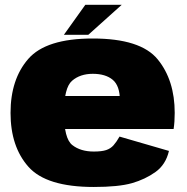

<svg xmlns="http://www.w3.org/2000/svg" viewBox="-20 -756 764 783"><path d="M362.5 6.5V-138Q308.5 -138 274.8 -164.5Q241 -191 241 -295.5Q241 -398 273.8 -426.5Q306.5 -455 358.5 -455Q410.5 -455 439.8 -430.5Q469 -406 469 -346L475.5 -364.5H222V-230H688Q692.5 -258.5 692.5 -295.5Q692.5 -429 623 -514Q553.5 -599 358 -599Q168 -599 95.5 -516Q23 -433 23 -295.5Q23 -158 96 -75.8Q169 6.5 362.5 6.5ZM362.5 -138V6.5Q463.5 6.5 517.8 -9Q572 -24.5 614 -54.5Q656 -84.5 669 -140.5L467.5 -199Q455 -177 443 -163.5Q431 -150 413 -144Q395 -138 362.5 -138ZM240.5 -614H340L476.5 -736.5H328Z"/></svg>

Font: Anybody UltraCondensed Thin Black
Style: Regular
Weight: 900
Version: Version 1.111